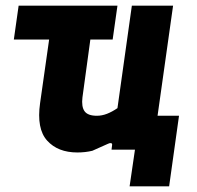

<svg xmlns="http://www.w3.org/2000/svg" viewBox="-20 -530 698 680"><path d="M254 10Q185 10 147 -32Q109 -74 122 -165L154 -390H29L46 -510H396L379 -390H300L272 -185Q268 -152 279.5 -136Q291 -120 323 -120Q341 -120 359 -127Q377 -134 396 -147L447 -510H593L538 -120H614L579 130H439L458 0H375L377 -16Q378 -22 373.5 -23Q369 -24 363 -21Q349 -15 335 -8.5Q321 -2 307 4Q282 10 254 10Z"/></svg>

Font: Finlandica
Style: Bold Italic
Weight: 700
Italic angle: -8°
Designer: Niklas Ekholm, Juho Hiilivirta, Jaakko Suomalainen
Foundry: Helsinki Type Studio
Version: Version 1.064; ttfautohint (v1.8.4.7-5d5b)